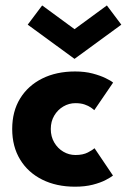

<svg xmlns="http://www.w3.org/2000/svg" viewBox="-20 -692 478 724"><path d="M264.5 -107.5Q293 -107.5 311.5 -117.2Q330 -127 336.5 -133L406 -30Q398 -23.5 378.5 -13.2Q359 -3 329.8 4.5Q300.5 12 263 12Q192.5 12 139 -14.8Q85.5 -41.5 55.8 -90.5Q26 -139.5 26 -205.5Q26 -272 55.8 -320.5Q85.5 -369 139 -395.8Q192.5 -422.5 263 -422.5Q300 -422.5 329.2 -414.8Q358.5 -407 378.5 -397.2Q398.5 -387.5 406.5 -380.5L335.5 -276.5Q332 -280 322.8 -286.5Q313.5 -293 299 -298Q284.5 -303 264.5 -303Q240 -303 218.8 -290.5Q197.5 -278 184.5 -256Q171.5 -234 171.5 -205.5Q171.5 -177 184.5 -154.8Q197.5 -132.5 218.8 -120Q240 -107.5 264.5 -107.5ZM261 -470 84.5 -599 139 -671.5 261 -582 383 -671.5 437.5 -599Z"/></svg>

Font: League Spartan Thin
Style: Bold
Weight: 700
Version: Version 2.002